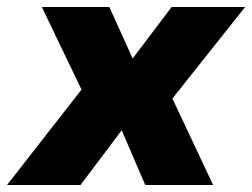

<svg xmlns="http://www.w3.org/2000/svg" viewBox="-66 -526 717 546"><path d="M-46 0 193 -306 200 -200 53 -506H245L312 -358H310L422 -506H631L388 -200L395 -308L540 0H347L279 -158H282L163 0Z"/></svg>

Font: Nunito Sans 7pt Black
Style: Italic
Weight: 900
Italic angle: -9°
Version: Version 3.101;gftools[0.9.27]